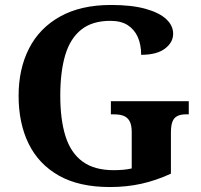

<svg xmlns="http://www.w3.org/2000/svg" viewBox="-20 -744 809 774"><path d="M423 10Q299 10 217.5 -36Q136 -82 95.5 -164.5Q55 -247 55 -358Q55 -466 97 -548.5Q139 -631 222.5 -677.5Q306 -724 428 -724Q511 -724 566.5 -708.5Q622 -693 650 -667Q678 -641 678 -608Q678 -573 645 -548Q612 -523 549 -523Q549 -564 535.5 -594.5Q522 -625 495 -642.5Q468 -660 425 -660Q352 -660 307.5 -624.5Q263 -589 243 -522Q223 -455 223 -358Q223 -262 244 -195Q265 -128 312.5 -93Q360 -58 438 -58Q457 -58 475.5 -59.5Q494 -61 511 -65V-212Q511 -239 503 -254.5Q495 -270 479.5 -276.5Q464 -283 440 -283H427V-336H741V-283H728Q708 -283 694.5 -276Q681 -269 675 -253Q669 -237 669 -208V-44Q611 -17 551 -3.5Q491 10 423 10Z"/></svg>

Font: Noto Serif Kannada
Style: Bold
Weight: 700
Version: Version 2.003